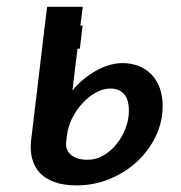

<svg xmlns="http://www.w3.org/2000/svg" viewBox="-20 -539 534 566"><path d="M224 -519 217 -463.5H223.5L215.5 -395.5H208.5L193.5 -272.5Q209 -291 227.2 -306Q245.5 -321 264.8 -331.5Q284 -342 303.5 -347.5Q323 -353 341 -353Q368 -353 390 -344Q412 -335 427.2 -318.8Q442.5 -302.5 451 -279.2Q459.5 -256 459.5 -227.5Q459.5 -180 439.2 -137.5Q419 -95 384.2 -62.8Q349.5 -30.5 303.5 -11.5Q257.5 7.5 206 7.5Q169 7.5 142 -1.8Q115 -11 98.2 -28.5Q81.5 -46 74.8 -71Q68 -96 72 -127.5L104 -395.5L112 -463.5L119 -519ZM175 -119.5Q172.5 -97.5 189 -82.8Q205.5 -68 238.5 -68Q263.5 -68 285.5 -81Q307.5 -94 324 -114.8Q340.5 -135.5 350.2 -161.2Q360 -187 360 -212.5Q360 -225.5 357.5 -237.2Q355 -249 348.5 -258Q342 -267 331.5 -272.5Q321 -278 305 -278Q283.5 -278 262 -265.8Q240.5 -253.5 222.5 -234Q204.5 -214.5 192.5 -190Q180.5 -165.5 177.5 -141Z"/></svg>

Font: Lato Semibold
Style: Italic
Weight: 600
Italic angle: -7°
Designer: Lukasz Dziedzic
Foundry: tyPoland Lukasz Dziedzic
Version: Version 2.006; 2014-01-15